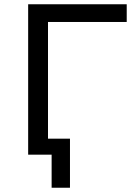

<svg xmlns="http://www.w3.org/2000/svg" viewBox="-20 -725 649 900"><path d="M222 155V0H118V-75H308V155ZM112 0V-705H574V-622H205V0Z"/></svg>

Font: Nunito Sans 6pt
Style: Regular
Weight: 400
Version: Version 3.101;gftools[0.9.27]